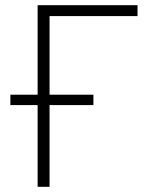

<svg xmlns="http://www.w3.org/2000/svg" viewBox="-20 -720 580 740"><path d="M20 -355H125V-700H510V-658H171V-355H340V-315H171V0H125V-315H20Z"/></svg>

Font: PT Root UI Web Light
Style: Regular
Weight: 300
Designer: Vitaly Kuzmin
Foundry: ParaType Ltd.
Version: Version 1.000W